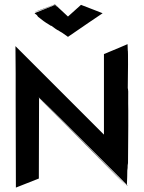

<svg xmlns="http://www.w3.org/2000/svg" viewBox="-20 -834 651 870"><path d="M219 -809 228 -812 247 -794 228 -811 138 -775C134 -774 144 -769 150 -763C151 -762 149 -763 147 -763C153 -760 153 -759 150 -760L153 -758L151 -759C174 -741 181 -735 203 -722L209 -718C211 -717 212 -717 213 -717C222 -710 243 -695 243 -697C251 -691 253 -691 261 -686L288 -667C405 -748 369 -722 445 -774C442 -776 382 -798 347 -812L288 -759L229 -814C134 -778 154 -787 136 -779C151 -783 192 -799 228 -813ZM561 -419C560 -431 560 -430 559 -435C560 -490 561 -608 559 -605L558 -634C507 -613 540 -625 451 -589V-224L50 -625L51 -503V-383L52 16L156 -25L157 -391C561 18 551 6 551 6C545 -2 404 -143 365 -183L160 -389L155 -393V-394L160 -389C303 -246 293 -255 155 -396C577 25 551 0 554 3C550 1 556 7 558 9L555 2C556 -8 557 -53 557 -74C557 -79 557 -67 558 -61C558 -91 559 -93 559 -81V-95L560 -88C563 -421 560 -304 561 -419Z"/></svg>

Font: HIVNotRetro
Style: Regular
Weight: 400
Designer: Feorag
Foundry: Feorag
Version: Version 1.000;PS 001.000;hotconv 1.0.88;makeotf.lib2.5.64775